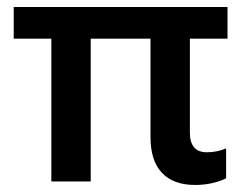

<svg xmlns="http://www.w3.org/2000/svg" viewBox="-20 -516 688 546"><path d="M623 -94V-9Q608 -1 584.5 4.5Q561 10 535 10Q473 10 440.5 -24.5Q408 -59 408 -126V-406H238V0H126V-406H19V-496H627V-406H520V-139Q520 -83 568 -83Q597 -83 623 -94Z"/></svg>

Font: Cabin SemiBold
Style: Regular
Weight: 600
Designer: Pablo Impallari
Foundry: Pablo Impallari. http://www.impallari.com Igino Marini. http://www.ikern.com
Version: Version 2.200